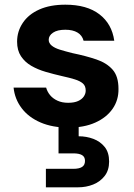

<svg xmlns="http://www.w3.org/2000/svg" viewBox="-20 -533 574 820"><path d="M273 12Q204 12 153 -10Q102 -32 72.5 -71Q43 -110 38 -159H177Q182 -141 194 -126.5Q206 -112 225.5 -103Q245 -94 271 -94Q297 -94 313.5 -101.5Q330 -109 338 -121Q346 -133 346 -146Q346 -166 334 -176.5Q322 -187 299.5 -194Q277 -201 245 -208Q210 -216 175.5 -226Q141 -236 113.5 -252Q86 -268 69.5 -293Q53 -318 53 -355Q53 -399 77.5 -435.5Q102 -472 148 -492.5Q194 -513 259 -513Q351 -513 404.5 -472Q458 -431 468 -359H337Q331 -382 311 -394Q291 -406 259 -406Q225 -406 206.5 -393.5Q188 -381 188 -363Q188 -349 200.5 -338.5Q213 -328 235.5 -321Q258 -314 290 -306Q348 -294 392 -279Q436 -264 461 -235.5Q486 -207 486 -154Q487 -106 461 -68.5Q435 -31 387 -9.5Q339 12 273 12ZM176 267V188H293Q318 188 330.5 180Q343 172 343 154Q343 137 330.5 129.5Q318 122 293 122H230V-4H316V49Q349 49 378.5 60Q408 71 427 94.5Q446 118 446 157Q446 194 427 218.5Q408 243 378 255Q348 267 313 267Z"/></svg>

Font: DM Sans 17pt ExtraBold
Style: Regular
Weight: 800
Version: Version 4.004;gftools[0.9.30]